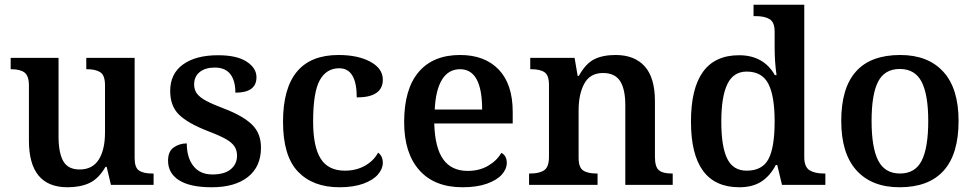

<svg xmlns="http://www.w3.org/2000/svg" viewBox="-20 -780 4114 810"><path d="M102 -187V-419Q102 -460 83.5 -474Q65 -488 27 -488H25V-536H227V-204Q227 -135 247 -100Q267 -65 316 -65Q370 -65 396.5 -106.5Q423 -148 423 -222V-420Q423 -462 403.5 -475Q384 -488 347 -488H344V-536H548V-113Q548 -73 566.5 -60.5Q585 -48 622 -48H628V0H448L430 -76H425Q396 -26 357.5 -8Q319 10 265 10Q102 10 102 -187Z M689 -102Q689 -142 713.5 -158.5Q738 -175 768 -175Q768 -115 796 -79.5Q824 -44 876 -44Q927 -44 953.5 -66Q980 -88 980 -123Q980 -146 969 -162.5Q958 -179 932.5 -193.5Q907 -208 857 -227Q772 -260 735 -296.5Q698 -333 698 -396Q698 -469 752 -508Q806 -547 900 -547Q979 -547 1020.5 -520Q1062 -493 1062 -454Q1062 -389 973 -389Q973 -440 951.5 -467.5Q930 -495 886 -495Q846 -495 822.5 -476Q799 -457 799 -424Q799 -401 811 -385Q823 -369 850 -354.5Q877 -340 930 -320Q1007 -290 1044 -253.5Q1081 -217 1081 -157Q1081 -77 1026 -33.5Q971 10 873 10Q782 10 735.5 -19.5Q689 -49 689 -102Z M1174 -266Q1174 -548 1408 -548Q1490 -548 1542.5 -519.5Q1595 -491 1595 -444Q1595 -369 1485 -369Q1485 -492 1411 -492Q1357 -492 1329 -441.5Q1301 -391 1301 -267Q1301 -161 1333 -110.5Q1365 -60 1435 -60Q1483 -60 1520 -81Q1557 -102 1575 -136Q1595 -122 1595 -93Q1595 -68 1574.5 -44Q1554 -20 1512.5 -5Q1471 10 1412 10Q1300 10 1237 -56Q1174 -122 1174 -266Z M1685 -265Q1685 -404 1746 -476Q1807 -548 1921 -548Q2025 -548 2084 -486.5Q2143 -425 2143 -308V-259H1812Q1815 -156 1850 -107.5Q1885 -59 1953 -59Q2002 -59 2039 -80.5Q2076 -102 2095 -135Q2106 -130 2112 -119Q2118 -108 2118 -93Q2118 -67 2097 -43.5Q2076 -20 2034 -5Q1992 10 1931 10Q1813 10 1749 -62Q1685 -134 1685 -265ZM2014 -318Q2014 -488 1921 -488Q1872 -488 1845 -444.5Q1818 -401 1814 -318Z M2212 -48H2217Q2256 -48 2276 -62Q2296 -76 2296 -118V-422Q2296 -462 2277.5 -475Q2259 -488 2221 -488H2217V-536H2404L2417 -460H2422Q2451 -512 2487 -530Q2523 -548 2577 -548Q2657 -548 2700 -500Q2743 -452 2743 -353V-119Q2743 -76 2759.5 -62Q2776 -48 2814 -48H2818V0H2618V-336Q2618 -404 2596 -438Q2574 -472 2524 -472Q2470 -472 2445.5 -428Q2421 -384 2421 -314V-114Q2421 -74 2440 -61Q2459 -48 2497 -48H2501V0H2212Z M2895 -267Q2895 -547 3098 -547Q3201 -547 3249 -463H3256Q3248 -519 3248 -580V-647Q3248 -686 3227 -699Q3206 -712 3167 -712H3159V-760H3373V-117Q3373 -76 3395 -62Q3417 -48 3456 -48H3462V0H3279L3259 -84H3253Q3229 -38 3192 -14Q3155 10 3099 10Q2895 10 2895 -267ZM3248 -268Q3248 -375 3221.5 -426.5Q3195 -478 3130 -478Q3074 -478 3048.5 -425Q3023 -372 3023 -267Q3023 -161 3048 -110.5Q3073 -60 3130 -60Q3196 -60 3222 -109Q3248 -158 3248 -268Z M3529 -270Q3529 -548 3778 -548Q3895 -548 3959.5 -477.5Q4024 -407 4024 -270Q4024 -130 3961 -60Q3898 10 3775 10Q3658 10 3593.5 -61Q3529 -132 3529 -270ZM3896 -270Q3896 -381 3868 -435Q3840 -489 3776 -489Q3712 -489 3684.5 -435.5Q3657 -382 3657 -270Q3657 -157 3685 -102.5Q3713 -48 3777 -48Q3841 -48 3868.5 -102.5Q3896 -157 3896 -270Z"/></svg>

Font: Noto Serif SemiBold
Style: Regular
Weight: 600
Designer: Monotype Design Team
Foundry: Monotype Imaging Inc.
Version: Version 1.001